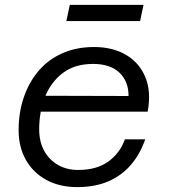

<svg xmlns="http://www.w3.org/2000/svg" viewBox="-20 -752 690 784"><path d="M295 12Q223 12 169 -17.5Q115 -47 85.5 -99.5Q56 -152 56 -220Q56 -292 77 -354Q98 -416 137.5 -462.5Q177 -509 234.5 -534.5Q292 -560 364 -560Q440 -560 494.5 -528Q549 -496 573.5 -437Q598 -378 583 -296H129L144 -361L505 -360Q505 -420 467.5 -455.5Q430 -491 360 -491Q285 -491 236 -453.5Q187 -416 163.5 -355.5Q140 -295 140 -224Q140 -174 160 -137Q180 -100 216 -79Q252 -58 299 -58Q375 -58 422.5 -92.5Q470 -127 490 -183H573Q552 -123 515 -79.5Q478 -36 423.5 -12Q369 12 295 12ZM251 -666 265 -732H566L552 -666Z"/></svg>

Font: Azeret Mono Thin Light
Style: Italic
Weight: 300
Italic angle: -12°
Version: Version 1.002